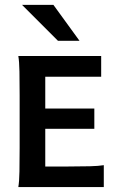

<svg xmlns="http://www.w3.org/2000/svg" viewBox="-20 -763 484 783"><path d="M54.7 0Q58.6 -22 59.3 -63.5Q60.1 -105 60.1 -159.2V-375Q60.1 -429.2 59.3 -470.9Q58.6 -512.7 54.7 -534.7H392.6V-450.2H164.6V-320.3H364.7V-237.8H164.6V-84H259.3Q311.5 -84 346.9 -85Q382.3 -85.9 403.3 -89.4V0ZM216.3 -596.7 69.8 -743.2H197.8L304.2 -596.7Z"/></svg>

Font: Harmattan
Style: Bold
Weight: 700
Designer: George W. Nuss III and SIL International
Foundry: SIL International
Version: Version 4.000